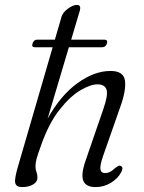

<svg xmlns="http://www.w3.org/2000/svg" viewBox="-20 -753 588 782"><path d="M112.5 -575.5Q117 -591.5 132 -591.5H203.5L231 -686Q236.5 -703 257 -718Q277.5 -733 293.5 -733Q303 -733 305.5 -726.5Q308 -720 305.5 -711L270 -591.5H404.5Q420 -591.5 415.5 -576Q411 -560.5 395.5 -560.5H260.5L174 -270Q227 -365 295.8 -414.5Q364.5 -464 430 -464Q483.5 -464 489 -424.5Q494.5 -385 469 -315L399.5 -116.5Q386.5 -78.5 389 -63.2Q391.5 -48 408.5 -48Q417.5 -48 427.2 -52.5Q437 -57 450 -69.5Q457 -74.5 462 -77.2Q467 -80 473 -76.5Q484 -70.5 473.5 -51.5Q460 -25.5 431.2 -8.2Q402.5 9 369.5 9Q329.5 9 319.2 -17Q309 -43 329 -100L401 -309Q421 -366.5 413.8 -388Q406.5 -409.5 377 -409.5Q348 -409.5 306.2 -384.5Q264.5 -359.5 222 -305.5Q179.5 -251.5 148.5 -164.5Q133.5 -123 129 -106.5Q124.5 -90 124.5 -74.5Q124.5 -63 128.5 -52.8Q132.5 -42.5 132.5 -29.5Q132.5 -12 114.5 -1.5Q96.5 9 70 9Q46 9 42 -8Q38 -25 55 -81L194.5 -560.5H123Q107.5 -560.5 112.5 -575.5Z"/></svg>

Font: Fraunces 9pt S050 Light
Style: Italic
Weight: 300
Italic angle: -16°
Version: Version 1.000; ttfautohint (v1.8.3)